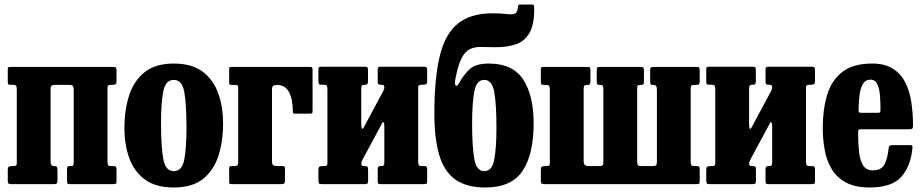

<svg xmlns="http://www.w3.org/2000/svg" viewBox="-20 -817 4092 852"><path d="M204.5 -100.5Q204.5 -80 219.5 -80H220.5Q229 -80 232 -77Q235 -74 235 -63V-15Q235 -6 232.2 -3Q229.5 0 221 0H28.5Q19.5 0 17 -3.2Q14.5 -6.5 14.5 -16V-64Q14.5 -74.5 18.8 -77.2Q23 -80 32.5 -80H37.5Q47.5 -80 51 -82.2Q54.5 -84.5 54.5 -94V-418Q54.5 -431 52 -435.8Q49.5 -440.5 36.5 -440.5H27.5Q19.5 -440.5 17 -443.5Q14.5 -446.5 14.5 -455.5V-509Q14.5 -517.5 18.2 -518.8Q22 -520 30 -520H483Q492 -520 494.5 -516.8Q497 -513.5 497 -504V-456.5Q497 -446 493 -443.2Q489 -440.5 479 -440.5H474Q464.5 -440.5 460.8 -438Q457 -435.5 457 -426.5V-102.5Q457 -89.5 459.5 -84.8Q462 -80 475 -80H484Q492.5 -80 494.8 -76.8Q497 -73.5 497 -65V-11Q497 -3 493.5 -1.5Q490 0 481.5 0H288.5Q280.5 0 279 -3.8Q277.5 -7.5 277.5 -15.5V-65.5Q277.5 -74 279.5 -77Q281.5 -80 289 -80H293Q302 -80 304.5 -83.2Q307 -86.5 307 -99.5V-420Q307 -431.5 302.8 -436Q298.5 -440.5 287 -440.5H225.5Q213.5 -440.5 209 -437.2Q204.5 -434 204.5 -421Z M532 -247.5Q532 -327.5 552.8 -392.8Q573.5 -458 621.5 -496.5Q669.5 -535 751 -535Q833 -535 880.8 -498Q928.5 -461 949.2 -400.5Q970 -340 970 -270Q970 -190 949.2 -125.5Q928.5 -61 880.8 -23Q833 15 751 15Q669.5 15 621.5 -21.5Q573.5 -58 552.8 -117.8Q532 -177.5 532 -247.5ZM694.5 -270Q694.5 -166 704.5 -111.8Q714.5 -57.5 751 -57.5Q788 -57.5 797.8 -109.2Q807.5 -161 807.5 -250Q807.5 -354.5 797.8 -408.5Q788 -462.5 751 -462.5Q714.5 -462.5 704.5 -411Q694.5 -359.5 694.5 -270Z M1022.5 -440H1009Q1002 -440 999.5 -441.8Q997 -443.5 997 -451V-510.5Q997 -520 1004.5 -520H1355Q1363 -520 1365 -517Q1367 -514 1367 -505.5V-322.5Q1367 -315.5 1363.5 -314Q1360 -312.5 1353 -312.5H1289.5Q1282 -312.5 1280.8 -315Q1279.5 -317.5 1279.5 -324.5Q1277.5 -440 1209.5 -440H1206.5Q1187 -440 1187 -421.5V-100Q1187 -88 1192.8 -84Q1198.5 -80 1211 -80H1230.5Q1237.5 -80 1241 -78.5Q1244.5 -77 1244.5 -70V-15Q1244.5 -5.5 1240.8 -2.8Q1237 0 1228 0H1009.5Q1002 0 999.5 -1.2Q997 -2.5 997 -10V-71Q997 -77.5 1000.5 -78.8Q1004 -80 1010.5 -80H1023.5Q1037 -80 1037 -95V-425Q1037 -435 1034.8 -437.5Q1032.5 -440 1022.5 -440Z M1835.5 -102.5Q1835.5 -89.5 1838 -84.8Q1840.5 -80 1853.5 -80H1862.5Q1871 -80 1873.2 -76.8Q1875.5 -73.5 1875.5 -65V-11Q1875.5 -3 1872 -1.5Q1868.5 0 1860 0H1667Q1659 0 1657.5 -3.8Q1656 -7.5 1656 -15.5V-65.5Q1656 -80 1666.5 -80H1671.5Q1679.5 -80 1682.5 -83.2Q1685.5 -86.5 1685.5 -99.5V-254.5Q1685.5 -269 1682.5 -273.5Q1679.5 -278 1675.5 -270L1591.5 -114Q1589.5 -110.5 1586.5 -104Q1583.5 -97.5 1583.5 -91Q1583.5 -83.5 1587 -81.8Q1590.5 -80 1598.5 -80H1600Q1608 -80 1610.8 -77Q1613.5 -74 1613.5 -63V-15Q1613.5 -6 1610.8 -3Q1608 0 1599.5 0H1407Q1398 0 1395.5 -3.2Q1393 -6.5 1393 -16V-64Q1393 -74.5 1397.2 -77.2Q1401.5 -80 1411 -80H1416Q1426 -80 1429.5 -82.2Q1433 -84.5 1433 -94V-418.5Q1433 -431.5 1430.5 -436.2Q1428 -441 1415 -441H1406Q1398 -441 1395.5 -444Q1393 -447 1393 -456V-510Q1393 -518 1396.8 -519.5Q1400.5 -521 1408.5 -521H1601Q1608.5 -521 1610.8 -517.2Q1613 -513.5 1613 -505.5V-455.5Q1613 -441 1603 -441H1598Q1590 -441 1586.5 -437.8Q1583 -434.5 1583 -421.5V-268.5Q1583 -249 1586.5 -246Q1590 -243 1595.5 -254L1681 -413.5Q1685.5 -422.5 1685.5 -428Q1685.5 -437 1681.8 -439Q1678 -441 1670.5 -441H1669Q1661 -441 1658.5 -444Q1656 -447 1656 -458V-506Q1656 -515 1658.5 -518Q1661 -521 1670 -521H1861.5Q1870.5 -521 1873 -517.5Q1875.5 -514 1875.5 -505V-457Q1875.5 -446.5 1871.5 -443.8Q1867.5 -441 1857.5 -441H1852.5Q1843 -441 1839.2 -438.5Q1835.5 -436 1835.5 -427Z M2350.5 -782.5Q2351.5 -709.5 2330 -671.8Q2308.5 -634 2270 -620.8Q2231.5 -607.5 2180.5 -607.5Q2144.5 -607.5 2116.5 -608.5Q2088.5 -609.5 2066.8 -599.8Q2045 -590 2029 -560Q2013 -530 2001 -467.5Q1996 -443.5 2002.2 -437.5Q2008.5 -431.5 2020.5 -454Q2039.5 -488 2066 -511.5Q2092.5 -535 2149 -535Q2255 -535 2301.5 -464.5Q2348 -394 2348 -270Q2348 -131.5 2298.5 -58.2Q2249 15 2134 15Q2048.5 15 1999 -21.5Q1949.5 -58 1928.5 -131Q1907.5 -204 1907.5 -312.5Q1907.5 -470.5 1931.5 -568.8Q1955.5 -667 2012 -712.5Q2068.5 -758 2166.5 -758Q2202 -758 2226.2 -754.8Q2250.5 -751.5 2263.5 -756Q2276.5 -760.5 2278 -783.5Q2279 -792 2280.8 -794.5Q2282.5 -797 2292 -797H2337.5Q2346 -797 2348.2 -794.2Q2350.5 -791.5 2350.5 -782.5ZM2075 -270Q2075 -167.5 2084.5 -112.5Q2094 -57.5 2129 -57.5Q2164 -57.5 2173.5 -110Q2183 -162.5 2183 -250Q2183 -352.5 2173.5 -407.5Q2164 -462.5 2129 -462.5Q2094 -462.5 2084.5 -410Q2075 -357.5 2075 -270Z M2657.5 -419.5Q2657.5 -431 2655 -435.5Q2652.5 -440 2643.5 -440H2641Q2633 -440 2630.5 -443Q2628 -446 2628 -457V-505Q2628 -514 2630.5 -517Q2633 -520 2642 -520H2823.5Q2832.5 -520 2835 -516.8Q2837.5 -513.5 2837.5 -504V-456Q2837.5 -445.5 2834.2 -442.8Q2831 -440 2824.5 -440H2821Q2813 -440 2810.2 -437.8Q2807.5 -435.5 2807.5 -426V-102.5Q2807.5 -89.5 2810 -84.8Q2812.5 -80 2825.5 -80H2875Q2887 -80 2891 -83.2Q2895 -86.5 2895 -99.5V-419.5Q2895 -440 2880.5 -440H2879Q2870.5 -440 2867.8 -443Q2865 -446 2865 -457V-505Q2865 -514 2867.8 -517Q2870.5 -520 2879 -520H3071Q3080 -520 3082.5 -516.8Q3085 -513.5 3085 -504V-456Q3085 -445.5 3081 -442.8Q3077 -440 3067 -440H3062Q3052.5 -440 3048.8 -437.8Q3045 -435.5 3045 -426V-102.5Q3045 -89.5 3047.5 -84.8Q3050 -80 3063 -80H3072Q3080.5 -80 3082.8 -76.8Q3085 -73.5 3085 -65V-11Q3085 -3 3081.5 -1.5Q3078 0 3069.5 0H2394Q2385 0 2382.5 -3.2Q2380 -6.5 2380 -16V-64Q2380 -74.5 2384.2 -77.2Q2388.5 -80 2398 -80H2403Q2413 -80 2416.5 -82.2Q2420 -84.5 2420 -94V-417.5Q2420 -430.5 2417.5 -435.2Q2415 -440 2402 -440H2393Q2385 -440 2382.5 -443.2Q2380 -446.5 2380 -455V-509Q2380 -517.5 2383.8 -518.8Q2387.5 -520 2395.5 -520H2589Q2597 -520 2598.5 -516.5Q2600 -513 2600 -504.5V-454.5Q2600 -440 2589.5 -440H2585Q2576 -440 2573 -436.8Q2570 -433.5 2570 -420.5V-100.5Q2570 -80 2591 -80H2637.5Q2649.5 -80 2653.5 -83.2Q2657.5 -86.5 2657.5 -99.5Z M3556.5 -102.5Q3556.5 -89.5 3559 -84.8Q3561.5 -80 3574.5 -80H3583.5Q3592 -80 3594.2 -76.8Q3596.5 -73.5 3596.5 -65V-11Q3596.5 -3 3593 -1.5Q3589.5 0 3581 0H3388Q3380 0 3378.5 -3.8Q3377 -7.5 3377 -15.5V-65.5Q3377 -80 3387.5 -80H3392.5Q3400.5 -80 3403.5 -83.2Q3406.5 -86.5 3406.5 -99.5V-254.5Q3406.5 -269 3403.5 -273.5Q3400.5 -278 3396.5 -270L3312.5 -114Q3310.5 -110.5 3307.5 -104Q3304.5 -97.5 3304.5 -91Q3304.5 -83.5 3308 -81.8Q3311.5 -80 3319.5 -80H3321Q3329 -80 3331.8 -77Q3334.5 -74 3334.5 -63V-15Q3334.5 -6 3331.8 -3Q3329 0 3320.5 0H3128Q3119 0 3116.5 -3.2Q3114 -6.5 3114 -16V-64Q3114 -74.5 3118.2 -77.2Q3122.5 -80 3132 -80H3137Q3147 -80 3150.5 -82.2Q3154 -84.5 3154 -94V-418.5Q3154 -431.5 3151.5 -436.2Q3149 -441 3136 -441H3127Q3119 -441 3116.5 -444Q3114 -447 3114 -456V-510Q3114 -518 3117.8 -519.5Q3121.5 -521 3129.5 -521H3322Q3329.5 -521 3331.8 -517.2Q3334 -513.5 3334 -505.5V-455.5Q3334 -441 3324 -441H3319Q3311 -441 3307.5 -437.8Q3304 -434.5 3304 -421.5V-268.5Q3304 -249 3307.5 -246Q3311 -243 3316.5 -254L3402 -413.5Q3406.5 -422.5 3406.5 -428Q3406.5 -437 3402.8 -439Q3399 -441 3391.5 -441H3390Q3382 -441 3379.5 -444Q3377 -447 3377 -458V-506Q3377 -515 3379.5 -518Q3382 -521 3391 -521H3582.5Q3591.5 -521 3594 -517.5Q3596.5 -514 3596.5 -505V-457Q3596.5 -446.5 3592.5 -443.8Q3588.5 -441 3578.5 -441H3573.5Q3564 -441 3560.2 -438.5Q3556.5 -436 3556.5 -427Z M3631 -250Q3631 -330 3650 -394.5Q3669 -459 3716.8 -497Q3764.5 -535 3850 -535Q3906.5 -535 3942.2 -512.2Q3978 -489.5 3997.5 -450.5Q4017 -411.5 4024.2 -362.2Q4031.5 -313 4031.5 -260.5Q4031.5 -249.5 4028.2 -246.5Q4025 -243.5 4014 -243.5H3802Q3792.5 -243.5 3790 -240.8Q3787.5 -238 3788 -229Q3788 -183.5 3791.8 -145.2Q3795.5 -107 3809.5 -84Q3823.5 -61 3853.5 -61Q3892.5 -61 3906.2 -90.2Q3920 -119.5 3923.5 -161Q3924.5 -173 3939.5 -173H4017Q4026 -173 4027.8 -170.8Q4029.5 -168.5 4029 -161.5Q4022 -81 3980 -33Q3938 15 3839 15Q3776 15 3735.2 -6.5Q3694.5 -28 3671.8 -65Q3649 -102 3640 -149.8Q3631 -197.5 3631 -250ZM3803.5 -316.5H3873Q3883 -316.5 3884.8 -318Q3886.5 -319.5 3887 -327.5Q3887.5 -357.5 3885.2 -389Q3883 -420.5 3873.8 -442Q3864.5 -463.5 3843 -463.5Q3820.5 -463.5 3809.2 -444.5Q3798 -425.5 3794.2 -395.5Q3790.5 -365.5 3790 -332Q3790 -323 3791.2 -319.8Q3792.5 -316.5 3803.5 -316.5Z"/></svg>

Font: Besley* Condensed
Style: Bold
Weight: 700
Width: 3
Designer: Owen Earl
Foundry: indestructible type*
Version: Version 3.000; ttfautohint (v1.8.3)